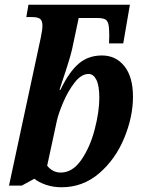

<svg xmlns="http://www.w3.org/2000/svg" viewBox="-20 -780 610 810"><path d="M125 -26 72 3H18L152 -621Q159 -654 159 -671Q159 -693 149 -700.5Q139 -708 114 -708H91L100 -760H528L500 -597H440L441 -631Q441 -664 437 -679Q433 -694 422.5 -699Q412 -704 390 -704H312L284 -572Q275 -532 241 -432L231 -401H235Q271 -476 311.5 -511Q352 -546 410 -546Q469 -546 505 -500.5Q541 -455 541 -372Q541 -287 504 -197.5Q467 -108 398.5 -49Q330 10 240 10Q204 10 173.5 -0.5Q143 -11 125 -26ZM399 -367Q399 -419 386.5 -443.5Q374 -468 354 -468Q323 -468 295 -432Q267 -396 247 -349Q227 -302 220 -271L179 -81Q189 -68 203.5 -60Q218 -52 236 -52Q286 -52 323 -105.5Q360 -159 379.5 -234Q399 -309 399 -367Z"/></svg>

Font: Noto Serif Narrow
Style: Bold Italic
Weight: 700
Width: 4
Italic angle: -12°
Designer: Monotype Design Team
Foundry: Monotype Imaging Inc.
Version: Version 1.001